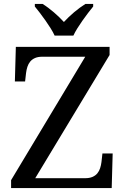

<svg xmlns="http://www.w3.org/2000/svg" viewBox="-20 -951 632 971"><path d="M534.2 -672.9 158.2 -49.8H410.2Q432.6 -49.8 447.8 -56.4Q462.9 -63 472.2 -74.2Q481.4 -85.4 486.3 -100.3Q491.2 -115.2 493.2 -131.8L498 -174.8H549.8L544.9 0H36.1V-40L411.1 -664.1H193.8Q171.9 -664.1 157 -657.5Q142.1 -650.9 132.8 -639.6Q123.5 -628.4 118.7 -613.5Q113.8 -598.6 111.8 -582L106.9 -539.1H55.2L60.1 -713.9H534.2ZM156.2 -931.2H195.3Q209.5 -922.4 223.9 -911.6Q238.3 -900.9 252.2 -888.9Q266.1 -877 279.1 -864.5Q292 -852.1 303.2 -839.8Q314.5 -852.1 327.4 -864.5Q340.3 -877 354.5 -888.9Q368.7 -900.9 383.3 -911.6Q397.9 -922.4 412.1 -931.2H451.2V-918Q439.5 -903.8 425.3 -885.3Q411.1 -866.7 397.2 -846.9Q383.3 -827.1 371.1 -807.6Q358.9 -788.1 351.1 -771H256.3Q248.5 -788.1 236.3 -807.6Q224.1 -827.1 210.2 -846.9Q196.3 -866.7 182.1 -885.3Q168 -903.8 156.2 -918Z"/></svg>

Font: Droid Serif
Style: Regular
Weight: 400
Designer: Monotype Design team
Foundry: Monotype Imaging Inc.
Version: Version 1.03